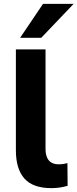

<svg xmlns="http://www.w3.org/2000/svg" viewBox="-20 -960 400 991"><path d="M245 11Q150 11 106 -38.5Q62 -88 62 -184V-705H215V-191Q215 -166 222.5 -148Q230 -130 245 -121Q260 -112 283 -112Q295 -112 306 -113.5Q317 -115 328 -118L329 -1Q308 5 288 8Q268 11 245 11ZM84 -765 202 -940H360L193 -765Z"/></svg>

Font: Nunito Sans 11pt ExtraBold
Style: Regular
Weight: 800
Version: Version 3.101;gftools[0.9.27]